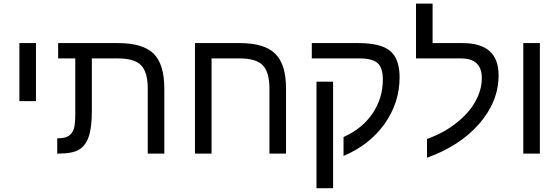

<svg xmlns="http://www.w3.org/2000/svg" viewBox="-20 -832 3029 1040"><path d="M85 -598.6Q107.4 -598.6 174.8 -598.6Q174.8 -520.5 174.8 -284.2Q152.3 -284.2 85 -284.2Q85 -303.7 85 -334Q85 -422.9 85 -598.6Z M387.7 -515.6Q364.3 -515.6 294.9 -515.6Q294.9 -537.1 294.9 -598.6Q376 -598.6 619.1 -598.6Q752.9 -598.6 811.5 -542Q870.1 -484.4 870.1 -351.6Q870.1 -234.4 870.1 0Q847.7 0 780.3 0Q780.3 -87.9 780.3 -351.6Q780.3 -441.4 744.1 -478.5Q708 -515.6 618.2 -515.6Q571.3 -515.6 477.5 -515.6Q477.5 -445.3 477.5 -231.4Q477.5 -141.6 460.9 -92.8Q444.3 -43 408.2 -21.5Q373 0 294.9 0Q293 0 290 0Q290 -3.9 290 -7.8Q290 -31.2 290 -83Q292 -83 297.9 -83Q332 -83 351.6 -95.7Q371.1 -108.4 379.9 -133.8Q387.7 -160.2 387.7 -213.9Q387.7 -314.5 387.7 -515.6Z M1439.5 -351.6Q1439.5 -441.4 1403.3 -478.5Q1367.2 -515.6 1277.3 -515.6Q1226.6 -515.6 1126 -515.6Q1126 -386.7 1126 0Q1103.5 0 1036.1 0Q1036.1 -15.6 1036.1 -37.1Q1036.1 -140.6 1036.1 -375Q1036.1 -430.7 1036.1 -598.6Q1096.7 -598.6 1278.3 -598.6Q1413.1 -598.6 1470.7 -541Q1529.3 -484.4 1529.3 -351.6Q1529.3 -234.4 1529.3 0Q1506.8 0 1439.5 0Q1439.5 -87.9 1439.5 -351.6Z M1784.2 -389.6Q1784.2 -245.1 1784.2 187.5Q1761.7 187.5 1694.3 187.5Q1694.3 163.1 1694.3 130.9Q1694.3 -29.3 1694.3 -389.6Q1716.8 -389.6 1784.2 -389.6ZM1668.9 -598.6Q1732.4 -598.6 1921.9 -598.6Q2043 -598.6 2093.8 -555.7Q2144.5 -512.7 2144.5 -413.1Q2144.5 -275.4 2062.5 -160.2Q1980.5 -45.9 1840.8 12.7Q1840.8 -21.5 1840.8 -89.8Q1943.4 -135.7 1998 -217.8Q2053.7 -299.8 2053.7 -401.4Q2053.7 -465.8 2024.4 -491.2Q1996.1 -515.6 1925.8 -515.6Q1840.8 -515.6 1668.9 -515.6Q1668.9 -537.1 1668.9 -598.6Z M2293 -79.1Q2386.7 -113.3 2453.1 -167Q2520.5 -219.7 2554.7 -282.2Q2589.8 -344.7 2589.8 -409.2Q2589.8 -515.6 2476.6 -515.6Q2395.5 -515.6 2233.4 -515.6Q2233.4 -527.3 2233.4 -544.9Q2233.4 -597.7 2233.4 -702.1Q2233.4 -729.5 2233.4 -812.5Q2255.9 -812.5 2323.2 -812.5Q2323.2 -759.8 2323.2 -598.6Q2364.3 -598.6 2485.4 -598.6Q2680.7 -598.6 2680.7 -424.8Q2680.7 -282.2 2576.2 -162.1Q2471.7 -42 2293 22.5Q2293 -11.7 2293 -79.1Z M2814.5 -598.6Q2836.9 -598.6 2904.3 -598.6Q2904.3 -449.2 2904.3 0Q2881.8 0 2814.5 0Q2814.5 -15.6 2814.5 -37.1Q2814.5 -140.6 2814.5 -375Q2814.5 -430.7 2814.5 -598.6Z"/></svg>

Font: Noto Sans Hebrew DECATHLON 
Style: Regular
Weight: 400
Designer: Monotype Design team
Version: Version 1.03 uh